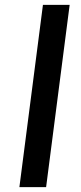

<svg xmlns="http://www.w3.org/2000/svg" viewBox="-20 -767 333 787"><path d="M59.5 0 156 -747H265.5L169 0Z"/></svg>

Font: Koeln Type Sans
Style: Italic
Weight: 400
Italic angle: -7.5°
Designer: Eben Sorkin
Foundry: Eben Sorkin
Version: Version 2.001